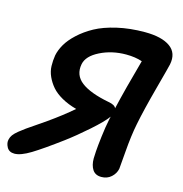

<svg xmlns="http://www.w3.org/2000/svg" viewBox="-137 -776 873 917"><g transform="rotate(15 300.0 -317.0)"><path d="M15.1 43.9Q-11.7 43.9 -22.7 23.4Q-33.7 2.9 -28.8 -15.1Q-26.4 -26.4 -18.6 -37.4Q-10.7 -48.3 6.6 -62.3Q23.9 -76.2 37.6 -85.9Q51.3 -95.7 81.1 -115.7Q110.8 -135.7 127.9 -147.9Q193.8 -194.3 245.1 -238.8Q203.6 -250 171.6 -268.1Q139.6 -286.1 120.8 -307.9Q102.1 -329.6 90.6 -355Q79.1 -380.4 78.4 -406.5Q77.6 -432.6 82 -460Q87.4 -486.8 103.5 -515.1Q119.6 -543.5 151.4 -573Q183.1 -602.5 225.3 -625.7Q267.6 -648.9 330.8 -663.6Q394 -678.2 467.8 -678.2Q551.3 -678.2 593 -648.4Q634.8 -618.7 623 -560.1Q621.6 -551.8 590.1 -435.1Q558.6 -318.4 543.9 -244.1Q531.7 -183.6 525.4 -102.5Q519 -21.5 518.1 -16.1Q513.2 8.3 493.4 26.1Q473.6 43.9 444.8 43.9Q415 43.9 401.1 22.7Q387.2 1.5 387.2 -32.2Q387.2 -42 388.9 -68.1Q390.6 -94.2 396.5 -142.8Q402.3 -191.4 411.1 -233.9Q411.6 -235.8 412.6 -240Q413.6 -244.1 414.1 -246.1Q393.1 -216.8 336.7 -167Q280.3 -117.2 231.9 -81.1Q143.6 -15.6 94.7 14.2Q45.9 43.9 15.1 43.9ZM386.2 -311Q417.5 -305.7 423.8 -290Q447.3 -391.6 488.8 -540Q454.6 -551.8 409.2 -551.8Q338.9 -551.8 281 -522.9Q223.1 -494.1 214.8 -452.1Q204.1 -396.5 247.8 -362.8Q291.5 -329.1 386.2 -311Z"/></g></svg>

Font: Shantell Sans Bouncy
Style: Italic
Weight: 600
Italic angle: -11.31°
Designer: Stephen Nixon, Anya Danilova, Shantell Martin
Foundry: Arrow Type
Version: Version 1.006;[9816181b4]